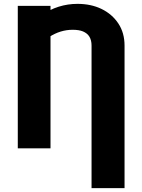

<svg xmlns="http://www.w3.org/2000/svg" viewBox="-20 -757 725 980"><path d="M615.7 -524.4V203.1H447.3V-524.4Q447.3 -551.8 436 -570.3Q425.3 -587.4 403.3 -596.7Q382.8 -605 351.1 -605Q287.1 -605 230 -567.4Q171.9 -528.8 119.1 -457.5V-612.8Q152.3 -651.4 193.4 -680.2Q233.9 -708.5 279.3 -722.7Q325.7 -737.3 375.5 -737.3Q444.3 -737.3 498 -711.4Q552.2 -685.1 584 -637.2Q615.7 -589.4 615.7 -524.4ZM70.8 -727.1H237.8V0H70.8Z"/></svg>

Font: My Font
Style: Regular
Weight: 500
Designer: Rasmus Andersson
Foundry: rsms
Version: Version 0.001